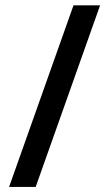

<svg xmlns="http://www.w3.org/2000/svg" viewBox="-20 -708 421 740"><path d="M15 12.5 263.3 -687.5H365.8L117.5 12.5Z"/></svg>

Font: Funnel Sans Medium
Style: Regular
Weight: 500
Version: Version 1.000; Beta; Release 5; Build 24; ttfautohint (v1.8.